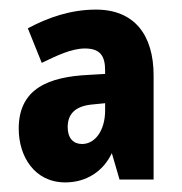

<svg xmlns="http://www.w3.org/2000/svg" viewBox="-20 -742 380 400"><path d="M180 -722C128 -722 81 -706 38 -683L67 -611C98 -626 129 -641 157 -641C190 -641 199 -624 199 -595V-588L165 -586C82 -582 19 -558 19 -474C19 -416 52 -362 116 -362C160 -362 195 -385 213 -423L229 -368H300V-585C300 -669 260 -722 180 -722ZM169 -524 199 -527V-512C199 -470 178 -442 151 -442C133 -442 121 -454 121 -477C121 -504 136 -520 169 -524Z"/></svg>

Font: Noto Sans Gurmukhi UI ExtraCondensed ExtraBold
Style: Regular
Weight: 800
Width: 2
Designer: Jelle Bosma - Monotype Design Team
Foundry: Monotype Imaging Inc.
Version: Version 2.004